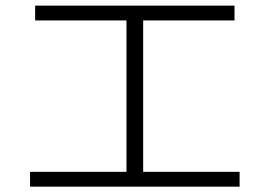

<svg xmlns="http://www.w3.org/2000/svg" viewBox="-20 -703 978 696"><path d="M88.9 -80.1H438.5V-628.9H107.4V-682.6H830.1V-628.9H499V-80.1H848.6V-26.4H88.9Z"/></svg>

Font: Pretendard JP Light
Style: Regular
Weight: 300
Designer: Base glyphs from Inter by Rasmus Andersson; Hangeul glyphs from Noto Sans CJK(Source Han Sans) by Jang Soo-young and Kan
Foundry: Kil Hyung-jin
Version: Version 1.309